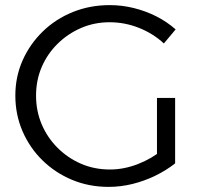

<svg xmlns="http://www.w3.org/2000/svg" viewBox="-20 -725 793 751"><path d="M621 -555Q579 -594 523.5 -616Q468 -638 409 -638Q349 -638 297 -615.5Q245 -593 205 -553.5Q165 -514 143 -462.5Q121 -411 121 -351Q121 -291 143 -239Q165 -187 205 -147Q245 -107 297 -84.5Q349 -62 410 -62Q465 -62 520 -83.5Q575 -105 618 -141L665 -86Q631 -59 588 -38Q545 -17 498.5 -5.5Q452 6 405 6Q328 6 262 -21.5Q196 -49 146 -98Q96 -147 68 -212Q40 -277 40 -351Q40 -425 68.5 -489Q97 -553 147.5 -602Q198 -651 265 -678Q332 -705 409 -705Q457 -705 503.5 -693.5Q550 -682 591.5 -661Q633 -640 667 -610ZM594 -342H665V-86H594Z"/></svg>

Font: Alexandria Light
Style: Regular
Weight: 300
Designer: Mohamed Gaber
Foundry: Kief Type Foundry
Version: Version 5.100